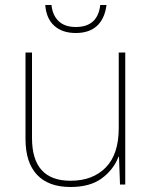

<svg xmlns="http://www.w3.org/2000/svg" viewBox="-20 -738 613 768"><path d="M481 0H460L456 -111H454Q434 -59 387 -24.5Q340 10 262 10Q174 10 128 -39Q82 -88 82 -182V-528H108V-186Q108 -15 262 -15Q351 -15 403 -68Q455 -121 455 -226V-528H481ZM283 -606Q229 -606 197 -635Q165 -664 161 -718H186Q190 -677 214.5 -653.5Q239 -630 283 -630Q371 -630 381 -718H406Q399 -663 368 -634.5Q337 -606 283 -606Z"/></svg>

Font: Noto Sans UI Thin
Style: Regular
Weight: 250
Designer: Monotype Design Team
Foundry: Monotype Imaging Inc.
Version: Version 1.001